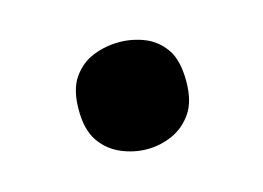

<svg xmlns="http://www.w3.org/2000/svg" viewBox="-42 -484 421 307"><g transform="rotate(-15 169.0 -330.5)"><path d="M171 -242Q149 -242 128 -251Q107 -260 94 -279Q81 -298 81 -331Q81 -365 94.5 -384Q108 -403 128.5 -411Q149 -419 171 -419Q193 -419 213 -411Q233 -403 246 -384.5Q259 -366 259 -331Q259 -298 246 -279Q233 -260 213 -251Q193 -242 171 -242Z"/></g></svg>

Font: Ruda ExtraBold
Style: Regular
Weight: 800
Designer: Mariela Monsalve and Angelina Sanchez
Foundry: Mariela Monsalve and Angelina Sanchez
Version: Version 2.000